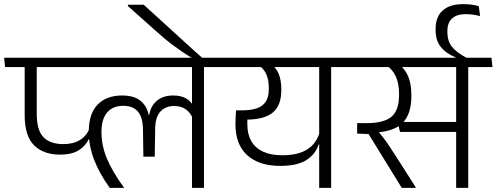

<svg xmlns="http://www.w3.org/2000/svg" viewBox="-39 -910 2406 930"><path d="M949 -600.5H891V0H949ZM833.5 -585H1066.5L1061.5 -630.5H829ZM313 -585H1014.5L1010 -630.5H308.5ZM552 -447.5Q476.5 -447.5 433.8 -403.2Q391 -359 391 -273Q391 -203.5 416.5 -137Q442 -70.5 492.5 0H561.5V-1.5Q506.5 -76.5 479.5 -140.2Q452.5 -204 452.5 -271Q452.5 -333 480 -365.2Q507.5 -397.5 558 -397.5Q605 -397.5 628.8 -369.8Q652.5 -342 653.5 -285L655.5 -151H710.5L712.5 -285Q713 -342 737.5 -369.2Q762 -396.5 804.5 -396.5Q837.5 -396.5 859.8 -381.2Q882 -366 894 -338.5L898.5 -395Q886 -420 861.2 -433.8Q836.5 -447.5 800 -447.5Q752 -447.5 721.5 -422.5Q691 -397.5 684 -354H681Q672 -397.5 640.8 -422.5Q609.5 -447.5 552 -447.5ZM-14.5 -585H433L428 -630.5H-19ZM267.5 -212Q204.5 -212 171.8 -245.2Q139 -278.5 139 -358.5V-600H80.5V-353Q80.5 -251 126.2 -206Q172 -161 252 -161Q308.5 -161 342 -182Q375.5 -203 390.5 -235.5H398L395 -288.5Q380.5 -252 348.5 -232Q316.5 -212 267.5 -212Z M580.5 -887V-880.5L709.5 -766Q732.5 -745 753.5 -727.2Q774.5 -709.5 795.8 -693.5Q817 -677.5 839.2 -662.2Q861.5 -647 887 -631.5V-620H943V-627.5Q926 -642.5 897.5 -668.2Q869 -694 835 -725Q801 -756 766.5 -787.5Q732 -819 703.2 -845.2Q674.5 -871.5 657 -887Z M1565 -600.5H1507V0H1565ZM1449.5 -585H1682.5L1677.5 -630.5H1444.5ZM1028 -630.5 1033 -585H1634L1629.5 -630.5ZM1279 -595H1214Q1239.5 -576.5 1251.2 -549.8Q1263 -523 1263 -483V-478Q1263 -441.5 1249.2 -419Q1235.5 -396.5 1206.5 -386Q1177.5 -375.5 1131.5 -375.5H1104.5L1123.5 -330L1157 -330.5Q1242.5 -331.5 1283 -365.5Q1323.5 -399.5 1323.5 -472.5V-479.5Q1323.5 -519 1312.5 -548.2Q1301.5 -577.5 1279 -595ZM1101.5 -312V-307.5Q1101.5 -210 1158.5 -158.2Q1215.5 -106.5 1318 -106.5Q1401.5 -106.5 1445.5 -135Q1489.5 -163.5 1504.5 -210.5H1510.5L1509 -269.5Q1494.5 -215.5 1450 -186.8Q1405.5 -158 1328 -158Q1272.5 -158 1235 -175.5Q1197.5 -193 1178.2 -226.5Q1159 -260 1159 -308.5V-360.5L1104.5 -375.5Q1103 -356.5 1102.2 -341.5Q1101.5 -326.5 1101.5 -312Z M2229 -600.5H2170.5V0H2229ZM2113.5 -585H2346.5L2341.5 -630.5H2109ZM2294 -585 2290 -630.5H1644.5L1649.5 -585ZM1887 -319.5 1898.5 -271H2184.5V-319.5ZM1974.5 0V-3L1878.5 -153.5Q1860 -182.5 1846.2 -203Q1832.5 -223.5 1819 -241.2Q1805.5 -259 1788.5 -278.5V-301L1691 -313.5V-263L1746.5 -260.5L1907 0ZM1895.5 -596H1830Q1863 -573.5 1878.5 -539.2Q1894 -505 1894 -455V-451Q1894 -375.5 1857.2 -344.5Q1820.5 -313.5 1735.5 -313.5H1691L1725 -266.5L1759 -267Q1862.5 -269 1908 -311.5Q1953.5 -354 1953.5 -444V-450Q1953.5 -502 1939 -538Q1924.5 -574 1895.5 -596Z M2223.5 -622.5V-628.5Q2172.5 -655 2150.2 -683.5Q2128 -712 2128 -753.5V-759.5Q2128 -800 2150.8 -820.8Q2173.5 -841.5 2217 -841.5Q2234.5 -841.5 2251 -839.2Q2267.5 -837 2286.5 -832L2280 -880Q2264 -885 2245 -887.5Q2226 -890 2205 -890Q2139 -890 2105 -859Q2071 -828 2071 -770.5V-764.5Q2071 -714 2096 -682.8Q2121 -651.5 2169.5 -631V-622.5Z"/></svg>

Font: Anek Devanagari Medium Light
Style: Regular
Weight: 300
Version: Version 1.003